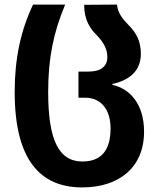

<svg xmlns="http://www.w3.org/2000/svg" viewBox="-20 -567 687 837"><path d="M338 250C499 250 608 163 608 7C608 -116 544 -181 470 -197V-201C544 -217 594 -258 594 -332C594 -390 572 -425 544 -454C515 -484 494 -508 490 -547L347 -546C347 -476 375 -440 405 -410C428 -385 448 -357 448 -318C448 -279 421 -255 367 -255H322V-141H352C423 -141 462 -86 462 -7C462 90 420 137 339 137C235 137 190 41 190 -166C190 -313 213 -425 264 -547H124C70 -433 44 -311 44 -166C44 128 154 250 338 250Z"/></svg>

Font: Noto Sans Georgian SemiCondensed Bold
Style: Regular
Weight: 700
Width: 4
Designer: Monotype Design Team, Akaki Razmadze
Foundry: Google LLC
Version: Version 2.005